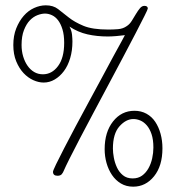

<svg xmlns="http://www.w3.org/2000/svg" viewBox="-20 -682 674 721"><path d="M30 -513Q30 -548 41 -575.5Q52 -603 69 -622.5Q86 -642 108 -652Q130 -662 152 -662Q180 -662 198 -648Q216 -634 238 -616.5Q260 -599 293.5 -585Q327 -571 387 -571Q405 -571 423.5 -572.5Q442 -574 456 -584Q467 -591 475 -604Q483 -617 490.5 -629.5Q498 -642 505.5 -651Q513 -660 522 -660Q535 -660 535 -650Q535 -647 522.5 -622Q510 -597 489.5 -557.5Q469 -518 442.5 -468Q416 -418 387.5 -364.5Q359 -311 331 -258.5Q303 -206 280 -162Q257 -118 241 -86Q225 -54 220 -42Q217 -34 212 -28Q207 -22 196 -22Q179 -22 179 -37Q179 -41 190.5 -65Q202 -89 221 -125.5Q240 -162 264 -207.5Q288 -253 313.5 -299.5Q339 -346 363 -391Q387 -436 406 -471Q425 -506 437 -527.5Q449 -549 449 -550Q435 -548 416.5 -546.5Q398 -545 385 -545Q344 -545 308.5 -553Q273 -561 241 -582Q249 -567 250.5 -551.5Q252 -536 252 -526Q252 -492 243.5 -463.5Q235 -435 220 -415Q205 -395 185.5 -383.5Q166 -372 144 -372Q125 -372 105 -381Q85 -390 68.5 -407.5Q52 -425 41 -451.5Q30 -478 30 -513ZM373 -122Q373 -186 404.5 -226Q436 -266 485 -266Q510 -266 530 -255Q550 -244 563 -224.5Q576 -205 583 -179.5Q590 -154 590 -125Q590 -59 558.5 -20Q527 19 480 19Q454 19 434 7Q414 -5 400.5 -25Q387 -45 380 -70Q373 -95 373 -122ZM404 -124Q404 -109 407.5 -90Q411 -71 419 -53.5Q427 -36 441.5 -24Q456 -12 478 -12Q499 -12 513.5 -22.5Q528 -33 537.5 -50Q547 -67 551.5 -87.5Q556 -108 556 -128Q556 -158 549 -178.5Q542 -199 531 -211.5Q520 -224 507 -229.5Q494 -235 481 -235Q453 -235 428.5 -207.5Q404 -180 404 -124ZM61 -513Q61 -490 67 -470Q73 -450 83.5 -435Q94 -420 108.5 -411.5Q123 -403 141 -403Q175 -403 198 -434Q221 -465 221 -521Q221 -551 214.5 -572Q208 -593 198 -606Q188 -619 175 -625Q162 -631 149 -631Q136 -631 120.5 -625Q105 -619 92 -605.5Q79 -592 70 -569Q61 -546 61 -513Z"/></svg>

Font: Life Savers
Style: Regular
Weight: 400
Designer: Pablo Impallari, Rodrigo Fuenzalida, Brenda Gallo
Foundry: Pablo Impallari, Rodrigo Fuenzalida, Brenda Gallo
Version: Version 3.001; ttfautohint (v0.95) -l 8 -r 50 -G 200 -x 14 -